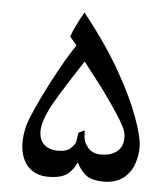

<svg xmlns="http://www.w3.org/2000/svg" viewBox="-44 -563 524 602"><g transform="rotate(5 218.5 -261.5)"><path d="M375 -27Q363 -14 344.5 -7Q326 0 306 0Q264 0 246 -16Q228 -32 218 -53Q209 -31 190 -15.5Q171 0 129 0Q83 0 58 -34Q40 -61 40 -101Q40 -142 58 -184Q79 -235 115 -303.5Q151 -372 182 -418L160 -444Q170 -474 198 -523Q277 -424 323 -340Q361 -273 384 -211Q407 -149 407 -117Q407 -93 399.5 -68.5Q392 -44 375 -27ZM298 -256Q276 -288 248 -323.5Q220 -359 212 -370Q129 -243 113 -209Q93 -167 93 -140Q93 -121 102 -107Q118 -84 153 -84Q180 -84 193 -96.5Q206 -109 207.5 -117.5Q209 -126 212 -146L231 -155Q231 -154 232 -135.5Q233 -117 247.5 -100.5Q262 -84 288 -84Q328 -84 347 -108Q357 -122 357 -142Q357 -154 354 -163Q346 -188 298 -256Z"/></g></svg>

Font: Mirza
Style: Regular
Weight: 400
Designer: Arabic design by Kourosh Beigpour, Latin design by Eduardo Tunni, engineering by Lasse Fister
Version: Version 1.000